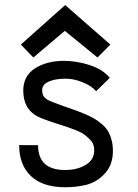

<svg xmlns="http://www.w3.org/2000/svg" viewBox="-20 -749 558 778"><path d="M244.1 -728.5 427.2 -568.4 375 -516.1 242.7 -624 115.2 -516.1 64.5 -568.4ZM130.9 -277.8Q74.2 -308.1 74.2 -382.3Q74.7 -441.9 122.1 -472.2Q169.4 -502.4 239.3 -502.4Q290.5 -502.4 343.8 -485.1Q397 -467.8 424.8 -433.6L369.6 -379.4Q350.6 -401.4 314.7 -415.8Q278.8 -430.2 246.1 -430.2Q204.6 -430.2 177.7 -418.5Q150.9 -406.7 150.9 -384.3Q150.9 -367.2 158 -357.4Q165 -347.7 180.2 -340.8Q201.2 -332 229 -322Q256.8 -312 276.6 -305.2Q296.4 -298.3 319.6 -288.8Q342.8 -279.3 358.6 -270.3Q374.5 -261.2 390.6 -248Q406.7 -234.9 416.3 -219.7Q425.8 -204.6 431.6 -183.6Q437.5 -162.6 437.5 -137.2Q437.5 -82 405.8 -46.9Q374 -11.7 329.6 0Q287.6 9.8 245.1 9.8Q153.3 9.8 105.5 -35.4Q57.6 -80.6 57.6 -161.1L134.3 -160.6Q134.3 -60.1 243.7 -60.1Q292.5 -60.1 327.1 -80.8Q361.8 -101.6 361.8 -139.6Q361.8 -161.1 352.1 -174.6Q342.3 -188 319.8 -205.1Q299.8 -219.7 226.8 -242.7Q153.8 -265.6 130.9 -277.8Z"/></svg>

Font: Fantasque Sans Mono
Style: Regular
Weight: 400
Monospace: yes
Designer: Jany Belluz
Version: Version 1.8.0 ; ttfautohint (v1.8.2)